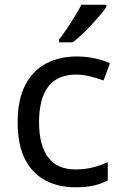

<svg xmlns="http://www.w3.org/2000/svg" viewBox="-20 -786 520 816"><path d="M300 10Q229 10 173.5 -19Q118 -48 86.5 -109Q55 -170 55 -265Q55 -364 88 -426Q121 -488 177.5 -517Q234 -546 306 -546Q347 -546 385 -537.5Q423 -529 447 -517L420 -444Q396 -453 364 -461Q332 -469 304 -469Q146 -469 146 -266Q146 -169 184.5 -117.5Q223 -66 299 -66Q343 -66 376.5 -75Q410 -84 438 -97V-19Q411 -5 378.5 2.5Q346 10 300 10ZM432 -756Q420 -738 395 -709.5Q370 -681 341.5 -652.5Q313 -624 289 -606H231V-618Q246 -637 263.5 -663Q281 -689 298 -716.5Q315 -744 326 -766H432Z"/></svg>

Font: Noto Sans Multani
Style: Regular
Weight: 400
Designer: Monotype Design Team
Foundry: Monotype Imaging Inc.
Version: Version 2.002; ttfautohint (v1.8.4.7-5d5b)